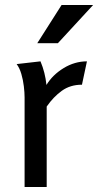

<svg xmlns="http://www.w3.org/2000/svg" viewBox="-20 -753 395 773"><path d="M143 -506Q162 -461 167 -411Q192 -452 236.5 -479Q281 -506 330 -506L310 -412Q263 -412 229 -387.5Q195 -363 168 -324V0H79V-361Q79 -380 76 -405.5Q73 -431 66 -455Q59 -479 47 -495ZM228 -733H355L213 -579H130Z"/></svg>

Font: Rosario Medium
Style: Regular
Weight: 500
Version: Version 1.201